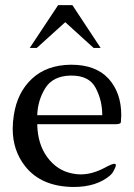

<svg xmlns="http://www.w3.org/2000/svg" viewBox="-20 -725 530 760"><path d="M34.7 -269Q48.3 -359.4 106.7 -413.6Q165 -467.8 260.3 -468.8H262.2Q358.4 -468.8 409.2 -414.1Q460 -358.4 460 -269Q459.5 -249.5 458.5 -241.5Q457.5 -233.4 438.5 -233.4H127.4Q128.9 -154.3 167.5 -102.3Q206.1 -50.3 264.6 -38.6Q281.7 -34.7 299.3 -34.7Q345.7 -34.7 395.5 -61.5Q423.3 -76.7 433.1 -76.7Q435.5 -76.7 437 -75.7Q438.5 -74.2 438.5 -71.3Q438.5 -64.9 432.1 -53.2Q426.3 -41.5 422.6 -37.6Q418.9 -33.7 416 -30.8Q362.8 15.1 271.5 15.1Q143.6 14.2 79.6 -66.9Q30.3 -129.4 30.3 -215.3Q30.3 -241.2 34.7 -269ZM127.4 -269H384.8Q384.8 -328.6 357.9 -378.4Q332 -425.8 263.2 -425.8H257.8Q189 -423.8 159.2 -376Q129.4 -328.1 127.4 -269ZM97.7 -535.2 210 -704.6H266.6L378.4 -535.2H350.6L238.3 -637.2L125.5 -535.2Z"/></svg>

Font: Caudex
Style: Regular
Weight: 400
Version: Version 1.01